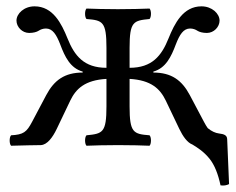

<svg xmlns="http://www.w3.org/2000/svg" viewBox="-20 -458 746 606"><path d="M670.8 -36.8C660.3 -38.1 647.8 -43.4 635.7 -53.6C631.9 -58.8 628.1 -65.2 624 -73L579 -158C554 -205 521 -229 464 -229V-232C503 -243 520 -278 535 -318C547 -349 559 -368 580 -368C589 -368 597 -365 603 -361C609 -357 620 -354 633 -354C655 -354 673 -373 673 -393C673 -415 649 -438 616 -438C558 -438 531 -384 512 -337C490 -282 460 -244 389 -244V-307C389 -390 401 -393 452 -398C458 -404 458 -425 452 -431C428 -430 391.8 -429 352 -429C312.6 -429 276 -430 253 -431C247 -425 247 -404 253 -398C304 -394 316 -390 316 -307V-244C245 -244 215 -282 193 -337C174 -384 147 -438 89 -438C56 -438 32 -415 32 -393C32 -373 50 -354 72 -354C85 -354 96 -357 102 -361C108 -365 116 -368 125 -368C146 -368 158 -349 170 -318C185 -278 202 -243 241 -232V-229C184 -229 151 -205 126 -158L81 -73C64 -41 54 -33 15 -31C9 -25 9 -4 15 2C35 1 109 0 109 0C129 -1 146 -24 159 -51L202 -141C220 -178 248 -205 316 -209V-122C316 -39 304 -36 253 -31C247 -25 247 -4 253 2C276 1 313.2 0 353 0C392.4 0 430 1 452 2C458 -4 458 -25 452 -31C401 -35 389 -39 389 -122V-209C457 -205 485 -178 503 -141L546 -51C557.1 -28 571 -7.9 587.3 -1.8C601.5 6.8 622.9 20 641.2 42.8C657.3 62.8 668.5 91.4 676 127C685.8 128.6 695.7 127 703 123L697 -19C696.5 -31 687.6 -34.8 670.8 -36.8Z"/></svg>

Font: Libertinus Serif
Style: Regular
Weight: 400
Designer: Philipp H. Poll
Foundry: Khaled Hosny
Version: Version 6.2